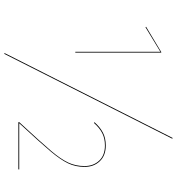

<svg xmlns="http://www.w3.org/2000/svg" viewBox="16 -790 841 914"><g transform="rotate(90 437.0 -333.5)"><path d="M231 -271H227V-676L110 -605L108 -608L228 -680H231ZM641 -733 237 67 233 66 637 -734ZM775 -315Q775 -272 758 -236.5Q741 -201 702.5 -155Q664 -109 567 -4H787V0H562V-4Q660 -110 699 -156Q738 -202 754.5 -237.5Q771 -273 771 -315Q771 -357 745.5 -384.5Q720 -412 673 -412Q639 -412 614 -399Q589 -386 566 -360L562 -362Q586 -389 612 -402.5Q638 -416 673 -416Q721 -416 748 -387.5Q775 -359 775 -315Z"/></g></svg>

Font: FiraGO Four
Style: Regular
Weight: 100
Designer: bBox Type
Foundry: bBox Type GmbH
Version: Version 1.001